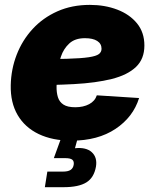

<svg xmlns="http://www.w3.org/2000/svg" viewBox="-20 -570 640 794"><path d="M275.4 11.7Q197.3 11.7 140.1 -15.6Q83 -43 53 -94.2Q22.9 -145.5 24.4 -217.8Q25.9 -284.2 49.1 -344Q72.3 -403.8 115 -450.2Q157.7 -496.6 217.5 -523.2Q277.3 -549.8 351.6 -549.8Q413.6 -549.8 464.8 -530.3Q516.1 -510.7 546.6 -473.4Q577.1 -436 577.1 -381.8Q577.1 -326.2 542.2 -293Q507.3 -259.8 442.1 -243.4Q377 -227.1 285.9 -222.2Q194.8 -217.3 82 -217.3L100.1 -325.2Q197.3 -325.2 256.6 -326.9Q315.9 -328.6 346.9 -333.3Q377.9 -337.9 388.9 -346.4Q399.9 -355 399.9 -368.2Q399.9 -389.2 382.1 -400.6Q364.3 -412.1 331.1 -412.1Q290 -412.1 266.4 -390.1Q242.7 -368.2 231.9 -335.7Q221.2 -303.2 217.8 -269.5Q214.4 -235.8 213.9 -212.9Q213.4 -187.5 219.5 -168Q225.6 -148.4 242.4 -137.5Q259.3 -126.5 291 -126.5Q324.7 -126.5 348.6 -139.2Q372.6 -151.9 380.4 -175.8L555.2 -164.6Q530.8 -85.9 457.8 -37.1Q384.8 11.7 275.4 11.7ZM165.5 204.1 175.8 139.6H240.7Q261.2 139.6 271.7 132.8Q282.2 126 284.7 111.8Q287.1 97.2 279.1 90.6Q271 84 250.5 84H202.6L240.2 -19.5H305.2L301.8 0L290 43Q335.9 38.1 359.4 59.3Q382.8 80.6 377 118.2Q369.1 164.6 337.2 184.3Q305.2 204.1 242.7 204.1Z"/></svg>

Font: Inter 16pt Black
Style: Italic
Weight: 900
Italic angle: -9.3988°
Version: Version 4.001;git-66647c0bb